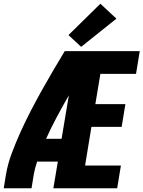

<svg xmlns="http://www.w3.org/2000/svg" viewBox="-20 -1009 769 1029"><path d="M0 0H149L161 -74Q167 -108 179 -143H290L266 0H608L628 -122H436L470 -329H632L652 -451H491L518 -613H709L729 -735H327Q295 -682 263.5 -628.5Q232 -575 202 -521Q172 -467 143.5 -412Q115 -357 90 -301.5Q65 -246 43.5 -189Q22 -132 12 -74ZM227 -265Q254 -325 285 -383Q316 -441 349 -498L310 -265ZM415 -758 604 -909 518 -989 347 -821Z"/></svg>

Font: Iosevka Sparkle Heavy Oblique
Style: Regular
Weight: 900
Italic angle: -9°
Designer: Belleve Invis
Foundry: Belleve Invis
Version: Version 4.5.0; ttfautohint (v1.8.3)